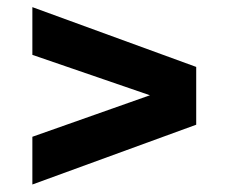

<svg xmlns="http://www.w3.org/2000/svg" viewBox="-20 -642 625 525"><path d="M68.5 -622.5 516.5 -459V-301L68.5 -137.5V-268L390 -381.5L68.5 -492Z"/></svg>

Font: Encode Sans Expanded
Style: Bold
Weight: 700
Width: 7
Designer: Multiple Designers
Foundry: Impallari Type
Version: Version 2.000